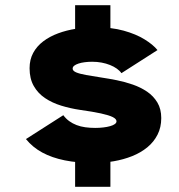

<svg xmlns="http://www.w3.org/2000/svg" viewBox="-20 -720 690 740"><path d="M269.5 0V-181H405.5V0ZM269.5 -545V-700H405.5V-545ZM341 -92Q279 -92 229.5 -102Q180 -112 142.8 -132.2Q105.5 -152.5 80 -184L224 -276Q234 -262.5 246.8 -253.2Q259.5 -244 275 -238Q290.5 -232 308.8 -229.5Q327 -227 347 -227Q363.5 -227 378.2 -228.8Q393 -230.5 404.5 -233.8Q416 -237 422.5 -241.8Q429 -246.5 429 -252.5Q429 -261.5 414.5 -268.8Q400 -276 369.2 -282.8Q338.5 -289.5 288.5 -296.5Q251 -302 216 -312.8Q181 -323.5 153.5 -342Q126 -360.5 110 -388.8Q94 -417 94 -457Q94 -490.5 108 -516.2Q122 -542 146.8 -560.8Q171.5 -579.5 204 -591.5Q236.5 -603.5 273 -609.2Q309.5 -615 347 -615Q409 -615 456.8 -601.8Q504.5 -588.5 537.2 -568.2Q570 -548 587 -527L448 -438Q441.5 -447.5 430.2 -455.5Q419 -463.5 404 -469.5Q389 -475.5 371.5 -478.8Q354 -482 335 -482Q320 -482 306.5 -480.2Q293 -478.5 282.5 -475Q272 -471.5 266 -466.8Q260 -462 260 -455.5Q260 -447 273.2 -441.2Q286.5 -435.5 311.5 -431Q336.5 -426.5 372 -421Q399 -417 430.2 -410.8Q461.5 -404.5 491.8 -394Q522 -383.5 546.8 -366.8Q571.5 -350 586.5 -325Q601.5 -300 601.5 -265Q601.5 -229 587.2 -201Q573 -173 547.8 -152.2Q522.5 -131.5 489.2 -118.2Q456 -105 418.2 -98.5Q380.5 -92 341 -92Z"/></svg>

Font: Trispace Thin ExtraBold
Style: Regular
Weight: 800
Version: Version 1.210